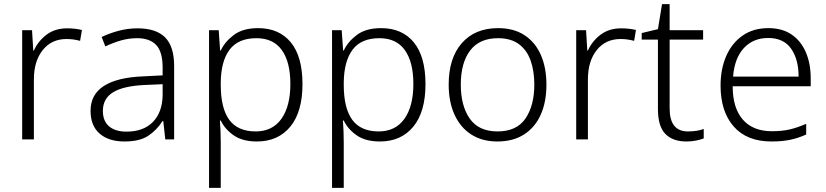

<svg xmlns="http://www.w3.org/2000/svg" viewBox="-20 -679 4024 935"><path d="M307 -541Q346 -541 379 -533L370 -480Q338 -489 304 -489Q231 -489 188 -435Q145 -381 145 -292V0H88V-532H136L142 -433H145Q165 -478 206 -509.5Q247 -541 307 -541Z M650 -541Q740 -541 784 -497Q828 -453 828 -358V0H785L775 -90H772Q743 -45 701.5 -17.5Q660 10 586 10Q509 10 465 -28.5Q421 -67 421 -139Q421 -219 486 -260.5Q551 -302 675 -307L772 -312V-349Q772 -427 740.5 -460Q709 -493 648 -493Q607 -493 569 -482Q531 -471 493 -453L475 -499Q513 -517 557.5 -529Q602 -541 650 -541ZM682 -265Q580 -260 530.5 -229.5Q481 -199 481 -139Q481 -89 511.5 -63.5Q542 -38 596 -38Q679 -38 725 -85.5Q771 -133 772 -217V-269Z M1237 -542Q1339 -542 1396 -473Q1453 -404 1453 -269Q1453 -134 1393.5 -62Q1334 10 1231 10Q1161 10 1118 -20Q1075 -50 1055 -92H1051Q1053 -67 1054 -37.5Q1055 -8 1055 17V236H998V-532H1045L1052 -433H1055Q1075 -476 1119 -509Q1163 -542 1237 -542ZM1229 -493Q1140 -493 1098 -437Q1056 -381 1055 -276V-266Q1055 -152 1096.5 -95.5Q1138 -39 1225 -39Q1307 -39 1350.5 -100.5Q1394 -162 1394 -270Q1394 -377 1352.5 -435Q1311 -493 1229 -493Z M1836 -542Q1938 -542 1995 -473Q2052 -404 2052 -269Q2052 -134 1992.5 -62Q1933 10 1830 10Q1760 10 1717 -20Q1674 -50 1654 -92H1650Q1652 -67 1653 -37.5Q1654 -8 1654 17V236H1597V-532H1644L1651 -433H1654Q1674 -476 1718 -509Q1762 -542 1836 -542ZM1828 -493Q1739 -493 1697 -437Q1655 -381 1654 -276V-266Q1654 -152 1695.5 -95.5Q1737 -39 1824 -39Q1906 -39 1949.5 -100.5Q1993 -162 1993 -270Q1993 -377 1951.5 -435Q1910 -493 1828 -493Z M2641 -267Q2641 -183 2613.5 -121Q2586 -59 2532.5 -24.5Q2479 10 2402 10Q2328 10 2275 -24Q2222 -58 2193.5 -120.5Q2165 -183 2165 -267Q2165 -396 2229 -469Q2293 -542 2406 -542Q2482 -542 2534.5 -507.5Q2587 -473 2614 -411Q2641 -349 2641 -267ZM2224 -267Q2224 -164 2267.5 -101.5Q2311 -39 2403 -39Q2496 -39 2539 -102Q2582 -165 2582 -267Q2582 -333 2564 -384Q2546 -435 2507 -464Q2468 -493 2405 -493Q2315 -493 2269.5 -433Q2224 -373 2224 -267Z M3005 -541Q3044 -541 3077 -533L3068 -480Q3036 -489 3002 -489Q2929 -489 2886 -435Q2843 -381 2843 -292V0H2786V-532H2834L2840 -433H2843Q2863 -478 2904 -509.5Q2945 -541 3005 -541Z M3330 -39Q3352 -39 3372 -42Q3392 -45 3407 -51V-5Q3392 1 3370 5.5Q3348 10 3323 10Q3256 10 3220 -27Q3184 -64 3184 -148V-486H3105V-518L3184 -537L3204 -659H3241V-532H3404V-486H3241V-151Q3241 -39 3330 -39Z M3722 -542Q3790 -542 3835.5 -510.5Q3881 -479 3904.5 -424Q3928 -369 3928 -298V-259H3548Q3548 -153 3597.5 -96.5Q3647 -40 3739 -40Q3788 -40 3825 -48.5Q3862 -57 3906 -76V-24Q3866 -6 3827 2Q3788 10 3737 10Q3617 10 3553 -63Q3489 -136 3489 -262Q3489 -343 3516.5 -406Q3544 -469 3596 -505.5Q3648 -542 3722 -542ZM3721 -494Q3648 -494 3602.5 -445Q3557 -396 3550 -306H3869Q3869 -390 3832.5 -442Q3796 -494 3721 -494Z"/></svg>

Font: Noto Sans Gurmukhi UI Light
Style: Regular
Weight: 300
Designer: Jelle Bosma - Monotype Design Team
Foundry: Monotype Imaging Inc.
Version: Version 2.004; ttfautohint (v1.8.4.7-5d5b)